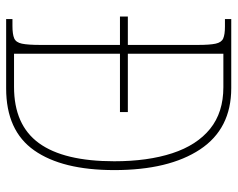

<svg xmlns="http://www.w3.org/2000/svg" viewBox="-92 -662 754 609"><g transform="rotate(90 284.5 -357.0)"><path d="M40 0V-20H62Q88 -20 101 -25.5Q114 -31 118 -50Q122 -69 122 -109V-361H32V-386H122V-608Q122 -646 118 -664.5Q114 -683 101.5 -688.5Q89 -694 64 -694H40V-714H259Q388 -714 453.5 -615Q519 -516 519 -343Q519 -178 456.5 -89Q394 0 260 0ZM255 -25Q376 -25 433.5 -104Q491 -183 491 -343Q491 -449 465.5 -527Q440 -605 388 -647Q336 -689 256 -689H150V-386H335V-361H150V-25Z"/></g></svg>

Font: Noto Serif Armenian Condensed Thin
Style: Regular
Weight: 100
Width: 3
Designer: Monotype Design Team
Foundry: Monotype Imaging Inc.
Version: Version 2.008; ttfautohint (v1.8.4.7-5d5b)